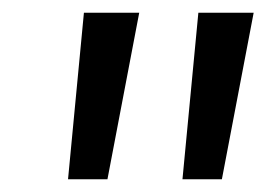

<svg xmlns="http://www.w3.org/2000/svg" viewBox="-20 -709 419 302"><path d="M112 -689H199L149 -427H87ZM292 -689H379L329 -427H267Z"/></svg>

Font: Fira Sans Compressed
Style: Italic
Weight: 400
Width: 1
Italic angle: -8°
Designer: bBox Type GmbH & Carrois Corporate GbR & Edenspiekermann AG
Foundry: bBox Type GmbH & Carrois Corporate GbR & Edenspiekermann AG
Version: Version 4.301